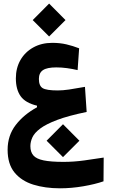

<svg xmlns="http://www.w3.org/2000/svg" viewBox="-20 -709 626 1046"><path d="M306.6 316.9Q226.1 316.9 161.6 296.9Q97.2 276.9 59.3 231Q21.5 185.1 21.5 106.9Q21.5 29.3 65.7 -28.1Q109.9 -85.4 181.6 -124.5V-133.3Q118.2 -148.4 92.3 -185.1Q66.4 -221.7 66.4 -282.2Q66.4 -338.4 91.3 -381.8Q116.2 -425.3 161.1 -450.4Q206.1 -475.6 265.1 -475.6Q306.6 -475.6 342 -467.3Q377.4 -459 411.1 -445.8L402.8 -327.1Q373 -334 344.2 -337.9Q315.4 -341.8 286.6 -341.8Q236.3 -341.8 214.1 -326.9Q191.9 -312 191.9 -278.8Q191.9 -241.7 212.2 -229Q232.4 -216.3 294.9 -216.3Q321.8 -216.3 355.7 -221.2Q389.6 -226.1 442.9 -235.8L452.1 -99.1Q352.5 -78.6 291.7 -55.7Q231 -32.7 199.2 -8.8Q167.5 15.1 156.5 39.3Q145.5 63.5 145.5 87.4Q145.5 119.1 161.9 137.9Q178.2 156.7 217.8 164.8Q257.3 172.9 326.2 172.9Q382.3 172.9 439 165Q495.6 157.2 544.9 149.4L543.9 278.8Q497.6 294.9 433.1 305.9Q368.7 316.9 306.6 316.9ZM247.6 -510.3 158.2 -599.6 247.6 -689.5 336.9 -599.6ZM323.2 147 233.9 57.6 323.2 -32.2 412.6 57.6Z"/></svg>

Font: Cascadia Mono
Style: Bold
Weight: 700
Monospace: yes
Designer: Aaron Bell
Foundry: Saja Typeworks
Version: Version 2404.023; ttfautohint (v1.8.4)